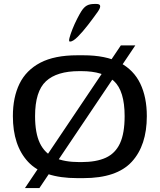

<svg xmlns="http://www.w3.org/2000/svg" viewBox="-20 -889 806 969"><path d="M370 10Q198 10 121.5 -72.5Q45 -155 45 -303Q45 -398 78.5 -466.5Q112 -535 183.5 -572.5Q255 -610 370 -610H401Q514 -610 584.5 -573Q655 -536 688 -467Q721 -398 721 -303Q721 -155 645 -72.5Q569 10 401 10ZM380 -71H391Q466 -71 514 -93Q562 -115 585.5 -165.5Q609 -216 609 -303Q609 -430 555 -480Q501 -530 391 -530H380Q267 -530 212 -479Q157 -428 157 -303Q157 -217 181.5 -166Q206 -115 256 -93Q306 -71 380 -71ZM106 60 590 -660H663L179 60ZM333 -679Q326 -679 330.5 -697Q335 -715 345.5 -741.5Q356 -768 369 -793.5Q382 -819 391 -833Q404 -853 418.5 -861Q433 -869 456 -869H467Q501 -869 473 -829Q451 -798 424 -763Q397 -728 372.5 -703.5Q348 -679 333 -679Z"/></svg>

Font: Red Rose
Style: Regular
Weight: 400
Designer: Jaikishan Patel
Version: Version 2.000; ttfautohint (v1.8.3)